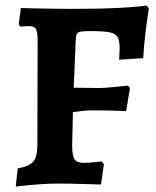

<svg xmlns="http://www.w3.org/2000/svg" viewBox="-20 -674 571 705"><path d="M37.7 11.1 45.1 -55.6Q88 -63.3 102.6 -81.2Q117.2 -99.2 117.2 -142.6L118.2 -524.2Q118.2 -556.2 112.1 -567.2Q106 -578.2 85.7 -578.2Q77.2 -578.2 66.2 -577.2Q55.3 -576.2 55.3 -576.2L48.8 -584.7L56.7 -644.5Q56.7 -644.5 74.2 -644Q91.7 -643.5 119.7 -643Q147.7 -642.5 179.2 -642Q210.7 -641.5 238.1 -641.5Q301.7 -641.5 354.5 -642.7Q407.3 -644 449.1 -647Q490.8 -650 519.1 -653.5L526.6 -643Q526.6 -643 522.6 -616.6Q518.5 -590.2 513.5 -548.4Q508.4 -506.5 505.9 -460.5L417.3 -454.7Q417.3 -454.7 418.3 -470.6Q419.3 -486.6 419.3 -496.2Q419.3 -524.2 412 -537.6Q404.6 -551 381.8 -555.5Q358.9 -559.9 311.9 -559.9Q288 -559.9 276.4 -557.9Q264.8 -555.9 261.7 -548.8Q258.7 -541.7 258.1 -526.4L250.6 -351.9L344.6 -350.9Q360.1 -350.9 384.8 -353.2Q409.6 -355.5 429.6 -357.6Q449.6 -359.6 449.6 -359.6L457.2 -350.6L443.2 -265.8Q443.2 -265.8 422.8 -266.8Q402.5 -267.8 374.7 -268.3Q346.9 -268.8 323.8 -268.8Q301.8 -268.8 281.2 -266.5Q260.7 -264.2 247.7 -262.2L245 -140.4Q245 -102.2 253.8 -89.1Q262.6 -76 288.1 -76Q300.4 -76 315.8 -77.5Q331.2 -78.9 342.2 -80.1Q353.3 -81.3 353.3 -81.3L361.6 -71L350.8 3.5Q350.8 3.5 333.9 3Q317.1 2.5 292 1.8Q266.9 1 240.7 0.5Q214.6 0 195.5 0Q158.7 0 122.3 2.8Q85.9 5.5 61.8 8.3Q37.7 11.1 37.7 11.1Z"/></svg>

Font: Alegreya
Style: Regular
Weight: 400
Designer: Juan Pablo del Peral
Foundry: Huerta Tipografica
Version: Version 2.009